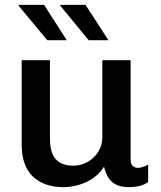

<svg xmlns="http://www.w3.org/2000/svg" viewBox="-20 -758 662 788"><path d="M240 10Q161 10 115 -33.5Q69 -77 69 -165V-511H185V-191Q185 -130 209.5 -104Q234 -78 281 -78Q313 -78 340 -93.5Q367 -109 383.5 -135.5Q400 -162 400 -194V-511H516V-104Q516 -85 525 -77Q534 -69 545 -69Q556 -69 567 -73Q578 -77 588 -82V-11Q575 -1 555 4.5Q535 10 508 10Q475 10 454 -1.5Q433 -13 422.5 -32.5Q412 -52 407 -74Q382 -34 336.5 -12Q291 10 240 10ZM344 -593 227 -735 228 -738H331L425 -593ZM174 -593 56 -735 58 -738H161L254 -593Z"/></svg>

Font: Chivo Medium
Style: Regular
Weight: 500
Designer: Hector Gatti
Foundry: Omnibus-Type
Version: Version 2.002